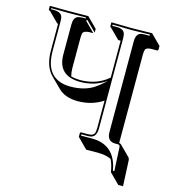

<svg xmlns="http://www.w3.org/2000/svg" viewBox="-122 -745 934 1043"><g transform="rotate(15 345.0 -224.0)"><path d="M449.2 -562.5H435.5L378.9 -619.1Q377 -619.6 376 -620.1Q375 -622.1 375 -624V-646L489.3 -644L604 -646L660.6 -589.4V-568.4Q658.7 -563 654.8 -562.5H625.5Q594.2 -562.5 588.9 -548.8Q585.4 -539.6 585.4 -520.5V-24.4Q592.3 -22.5 597.2 -18.6L653.8 38.1Q658.7 44.4 659.7 51.8L666.5 197.8H639.6L583 141.1Q577.1 100.6 562.5 71.8Q532.2 57.6 493.7 57.6H421.4L365.2 1V-21Q367.2 -25.4 370.1 -25.9H409.2Q441.9 -25.9 446.8 -46.4Q448.7 -55.7 449.2 -73.2V-225.6Q388.2 -184.6 306.6 -184.6Q237.3 -185.1 198.2 -223.6L141.6 -279.8Q97.2 -325.2 97.2 -412.1V-563.5H92.8L36.1 -620.1Q32.2 -620.6 30.3 -621.6Q29.3 -623.5 28.8 -625V-646L137.2 -645L245.1 -646L301.8 -589.4V-568.4L245.1 -625Q243.2 -620.6 238.8 -620.1L295.4 -563.5H278.8Q242.2 -563.5 236.8 -546.4Q234.9 -538.1 234.4 -521.5V-351.6Q234.9 -324.7 240.2 -305.7Q262.2 -299.3 292 -298.8Q386.2 -299.8 449.2 -355ZM459 -73.2Q459 -27.3 431.2 -18.6Q421.4 -16.1 409.2 -16.1H375V-8.8H437Q555.2 -8.8 586.4 106.4Q589.8 118.7 591.8 130.9H599.6L592.8 -4.4Q591.3 -13.7 582 -15.1H564.9Q523.4 -15.1 519.5 -58.6Q519 -65.9 519 -74.2V-577.1Q519 -619.6 545.4 -626.5Q555.2 -628.9 568.8 -628.9H594.2V-635.7L488.8 -633.8L384.8 -635.7V-628.9H409.2Q449.7 -628.9 456.5 -602.5Q459 -591.8 459 -577.1ZM439 -334Q377 -289.1 292 -289.1Q168.9 -291 168 -408.2V-578.1Q168 -617.2 191.4 -626Q203.6 -629.9 222.2 -629.9H234.9V-635.7L137.2 -634.8L39.1 -635.7V-629.9H53.2Q97.2 -629.9 104.5 -603Q106.9 -592.8 106.9 -578.1V-412.1Q106.9 -270 220.2 -252.9Q234.9 -251 250 -251Q324.2 -251 376 -282.7Q407.2 -302.7 439 -334Z"/></g></svg>

Font: Linux Biolinum Shadow O
Style: Regular
Weight: 400
Designer: Philipp H. Poll
Foundry: Philipp H. Poll
Version: Version 1.0.4